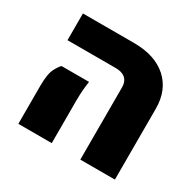

<svg xmlns="http://www.w3.org/2000/svg" viewBox="-132 -739 906 887"><g transform="rotate(30 321.0 -295.5)"><path d="M397 0V-386.7Q397 -416 379.2 -432.1Q361.3 -448.2 328.1 -448.2H69.8V-590.8H342.3Q454.6 -590.8 518.1 -533.9Q581.5 -477.1 581.5 -377.4V0ZM66.4 0V-203.1Q66.4 -268.6 82.3 -297.1Q98.1 -325.7 106.4 -331.1H252.4Q249.5 -313.5 247.1 -286.9Q244.6 -260.3 244.6 -224.6V0Z"/></g></svg>

Font: Heebo Black
Style: Regular
Weight: 900
Designer: Oded Ezer
Foundry: Ezer Type House
Version: Version 3.100